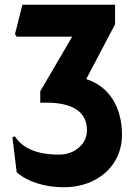

<svg xmlns="http://www.w3.org/2000/svg" viewBox="-20 -770 579 806"><path d="M492 -204Q492 -141 461 -91Q430 -41 374 -12.5Q318 16 247 16Q188 16 136 -0.5Q84 -17 50 -47L32 -195L43 -197Q92 -121 227 -121Q277 -121 311 -150.5Q345 -180 345 -223Q345 -280 302 -309.5Q259 -339 174 -339H149V-387L283 -616H50L43 -627L74 -750H463V-668L342 -438Q415 -414 453.5 -352.5Q492 -291 492 -204Z"/></svg>

Font: Farro
Style: Bold
Weight: 700
Designer: Aceler Chua
Foundry: Grayscale Limited
Version: Version 1.101